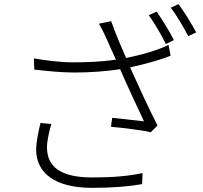

<svg xmlns="http://www.w3.org/2000/svg" viewBox="-20 -878 978 924"><path d="M143 -597 145 -543C200 -537 272 -529 337 -529C415 -529 495 -535 558 -545C589 -473 643 -358 673 -294C638 -298 560 -307 520 -311L514 -268C572 -263 670 -250 706 -242L738 -274C695 -357 640 -479 606 -554C676 -569 751 -589 801 -610L791 -662C738 -635 660 -614 587 -599C562 -656 544 -696 515 -776L456 -764C469 -742 478 -725 494 -689C510 -651 523 -624 538 -591C474 -581 400 -578 334 -578C269 -578 200 -587 143 -597ZM154 -158C154 -43 248 26 423 26C526 26 603 19 664 8L666 -45C599 -31 528 -24 424 -24C273 -24 206 -74 206 -170C206 -199 218 -252 227 -281L175 -286C166 -251 154 -195 154 -158ZM696 -805C723 -767 759 -707 778 -666L817 -685C796 -727 759 -786 734 -822ZM802 -841C830 -804 863 -748 886 -704L924 -722C905 -760 866 -822 839 -858Z"/></svg>

Font: GenEiGothic-pro-Light
Style: Regular
Weight: 300
Designer: Ryoko NISHIZUKA (kana & ideographs); Paul D. Hunt (Latin, Greek & Cyrillic); Wenlong ZHANG (bopomofo); Sandoll Communica
Foundry: Adobe Systems Incorporated; o_tamon
Version: Version 1.000.140830